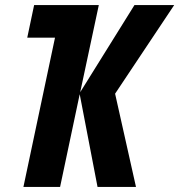

<svg xmlns="http://www.w3.org/2000/svg" viewBox="-20 -734 704 754"><path d="M72 0 196 -586H87L114 -714H368L295 -372L508 -714H664L432 -366L514 0H363L293 -364L216 0Z"/></svg>

Font: Noto Sans ExtraCondensed ExtraBold
Style: Italic
Weight: 800
Width: 2
Italic angle: -12°
Designer: Monotype Design Team
Foundry: Monotype Imaging Inc.
Version: Version 2.013; ttfautohint (v1.8.4.7-5d5b)